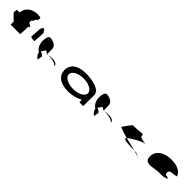

<svg xmlns="http://www.w3.org/2000/svg" viewBox="423 -2477 4238 4238"><g transform="rotate(45 2542.0 -358.0)"><path d="M-49 -383C-49 -372 96 -232 96 -239V-140H391C398 -140 405 -372 405 -383C405 -394 457 -402 449 -402L349 -469C362 -514 345 -546 391 -546C398 -618 424 -626 447 -625C447 -636 462 -714 455 -714C271 -754 61 -677 47 -469H-35C-42 -469 -49 -394 -49 -383Z M607 -272C607 -260 706 -249 719 -249C731 -249 741 -518 741 -530C741 -534 732 -538 719 -541C720 -548 719 -556 715 -564C705 -588 677 -602 654 -594C648 -594 641 -578 636 -554H629C616 -554 607 -284 607 -272Z M971 -149C971 -68 1064 -14 1064 -14C1064 -6 1072 -112 1083 -112C1093 -171 950 -200 984 -208C1020 -208 1042 -314 1042 -261C1042 -331 1078 -256 1127 -254C1127 -281 1125 -346 1125 -409C1125 -510 998 -556 914 -556C843 -556 789 -250 971 -149ZM1127 -254C1129 -246 1133 -242 1135 -241C1135 -237 1132 -246 1161 -254ZM1161 -254C1181 -259 1215 -264 1277 -264C1369 -264 1441 -228 1424 -170V-149C1441 -215 1291 -250 1161 -254Z M1643 -274C1643 -118 1763 8 2029 8C2168 8 2296 -28 2375 -80C2381 -76 2381 -4 2381 -4C2381 3 2500 2 2500 -5L2501 -347C2501 -500 2235 -558 2029 -556C1763 -554 1643 -430 1643 -274ZM1777 -274C1777 -366 1911 -440 2077 -440C2241 -440 2375 -366 2375 -274C2375 -184 2244 -109 2077 -109C1905 -109 1777 -184 1777 -274Z M2733 -149C2733 -68 2826 -14 2826 -14C2826 -6 2834 -112 2845 -112C2855 -171 2712 -200 2746 -208C2782 -208 2804 -314 2804 -261C2804 -331 2840 -256 2889 -254C2889 -281 2887 -346 2887 -409C2887 -510 2760 -556 2676 -556C2605 -556 2551 -250 2733 -149ZM2889 -254C2891 -246 2895 -242 2897 -241C2897 -237 2894 -246 2923 -254ZM2923 -254C2943 -259 2977 -264 3039 -264C3131 -264 3203 -228 3186 -170V-149C3203 -215 3053 -250 2923 -254Z M3420 -270C3420 -266 3513 -226 3680 -181C3746 -242 3981 -382 4065 -382C4130 -382 3879 -384 3879 -449C3879 -529 3843 -478 3626 -478H3577C3563 -478 3420 -280 3420 -270ZM3662 -158C3662 -109 3841 -106 3998 -105C3897 -129 3783 -156 3680 -181C3670 -171 3662 -163 3662 -158ZM3998 -105C4105 -74 4166 -48 4185 -40L4049 -105ZM4185 -40 4191 -37Z M4334 -196C4375 -52 4631 -160 4741 -148C4827 -144 4906 -152 4957 -191C4949 -193 4900 -212 4902 -217C4865 -188 4814 -257 4867 -330C4887 -340 5070 -358 5060 -368C5013 -506 4836 -570 4600 -535C4383 -493 4293 -341 4334 -196ZM4902 -217C4902 -217 4902 -218 4902 -218C4902 -218 4902 -217 4902 -217ZM4958 -192 4957 -191C4959 -191 4959 -191 4958 -190Z"/></g></svg>

Font: Ampere
Style: SCUltExt
Weight: 400
Version: Version 1